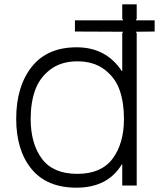

<svg xmlns="http://www.w3.org/2000/svg" viewBox="-20 -859 751 889"><path d="M554 -309Q554 -384 534 -441.5Q514 -499 464 -537Q414 -575 338 -575Q263 -575 213 -537Q163 -499 142.5 -441Q122 -383 122 -309Q122 -194 174 -124Q226 -54 338 -54Q449 -54 501.5 -124.5Q554 -195 554 -309ZM696 -765V-713L609 -712L613 -705V0H546V-98H544Q479 10 334 10Q197 10 126 -76.5Q55 -163 55 -309Q55 -458 126.5 -549Q198 -640 335 -640Q471 -640 544 -530H546V-705L550 -712L327 -713V-765H550L546 -773V-839H613V-773L609 -765Z"/></svg>

Font: Sinkin Sans 300 Light
Style: Regular
Weight: 300
Designer: Keith Bates
Foundry: K-Type
Version: Sinkin Sans (version 1.0)  by Keith Bates   •   © 2014   www